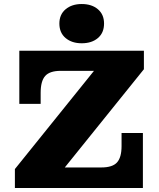

<svg xmlns="http://www.w3.org/2000/svg" viewBox="-20 -934 790 954"><path d="M386 -719Q337 -719 306 -745Q275 -771 275 -817Q275 -862 306 -888Q337 -914 386 -914Q436 -914 466.5 -888Q497 -862 497 -817Q497 -771 466.5 -745Q436 -719 386 -719ZM54 0V-94L447 -582H282Q227 -582 204.5 -556.5Q182 -531 182 -473V-418H76V-682H695V-590L302 -102H484Q539 -102 561.5 -127Q584 -152 584 -208V-273H690V0Z"/></svg>

Font: Montagu Slab 16pt
Style: Bold
Weight: 700
Designer: Florian Karsten
Foundry: Florian Karsten
Version: Version 1.000; ttfautohint (v1.8.3)